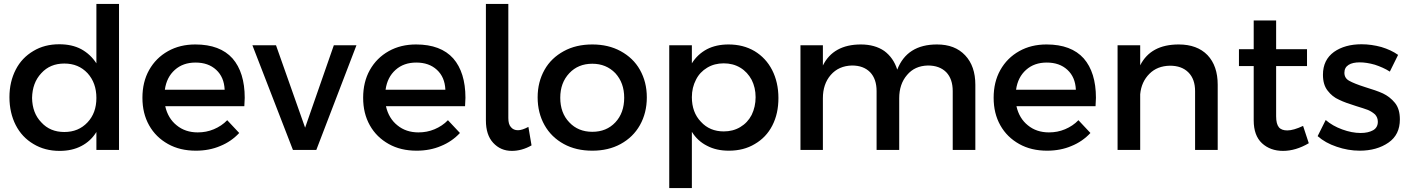

<svg xmlns="http://www.w3.org/2000/svg" viewBox="-20 -762 7173 976"><path d="M585 -742H470V-440C450 -471 424 -495 393 -512C361 -529 324 -537 281 -537C232 -537 188 -526 150 -503C111 -480 81 -449 60 -408C39 -367 28 -321 28 -268C28 -215 39 -167 60 -126C81 -85 111 -53 150 -30C188 -7 232 5 283 5C325 5 362 -3 394 -20C425 -36 451 -60 470 -91V0H585ZM425 -140C394 -107 355 -91 307 -91C259 -91 220 -107 190 -140C159 -172 144 -213 143 -264C144 -315 159 -357 190 -390C220 -423 259 -439 307 -439C355 -439 394 -423 425 -390C455 -357 470 -315 470 -264C470 -213 455 -172 425 -140Z M1162 -465C1120 -512 1057 -536 973 -536C921 -536 875 -525 834 -502C793 -479 761 -447 738 -406C715 -365 704 -318 704 -265C704 -212 715 -166 738 -125C761 -84 793 -53 834 -30C875 -7 922 4 976 4C1021 4 1063 -4 1100 -20C1137 -35 1169 -57 1196 -86L1135 -151C1116 -131 1093 -116 1067 -105C1041 -94 1014 -89 985 -89C943 -89 907 -101 878 -125C849 -148 829 -181 820 -222H1222C1223 -242 1224 -256 1224 -265C1224 -351 1203 -418 1162 -465ZM1122 -306H818C824 -349 841 -382 869 -407C897 -432 932 -444 974 -444C1017 -444 1052 -432 1079 -407C1106 -382 1120 -349 1122 -306Z M1263 -532 1469 0H1588L1792 -532H1677L1531 -113L1383 -532Z M2284 -465C2242 -512 2179 -536 2095 -536C2043 -536 1997 -525 1956 -502C1915 -479 1883 -447 1860 -406C1837 -365 1826 -318 1826 -265C1826 -212 1837 -166 1860 -125C1883 -84 1915 -53 1956 -30C1997 -7 2044 4 2098 4C2143 4 2185 -4 2222 -20C2259 -35 2291 -57 2318 -86L2257 -151C2238 -131 2215 -116 2189 -105C2163 -94 2136 -89 2107 -89C2065 -89 2029 -101 2000 -125C1971 -148 1951 -181 1942 -222H2344C2345 -242 2346 -256 2346 -265C2346 -351 2325 -418 2284 -465ZM2244 -306H1940C1946 -349 1963 -382 1991 -407C2019 -432 2054 -444 2096 -444C2139 -444 2174 -432 2201 -407C2228 -382 2242 -349 2244 -306Z M2577 -116C2568 -126 2564 -141 2564 -162V-742H2450V-150C2450 -101 2462 -63 2487 -36C2512 -9 2543 5 2582 5C2615 5 2649 -4 2682 -23L2666 -117C2645 -106 2628 -100 2613 -100C2598 -100 2586 -105 2577 -116Z M3135 -502C3093 -525 3045 -536 2991 -536C2936 -536 2888 -525 2846 -502C2804 -479 2771 -448 2748 -407C2725 -366 2713 -320 2713 -267C2713 -214 2725 -167 2748 -126C2771 -85 2804 -53 2846 -30C2888 -7 2936 4 2991 4C3045 4 3093 -7 3135 -30C3177 -53 3210 -85 3233 -126C3256 -167 3268 -214 3268 -267C3268 -320 3256 -366 3233 -407C3210 -448 3177 -479 3135 -502ZM2874 -390C2904 -422 2943 -438 2991 -438C3038 -438 3077 -422 3108 -390C3138 -357 3153 -316 3153 -265C3153 -214 3138 -172 3108 -140C3078 -108 3039 -92 2991 -92C2943 -92 2904 -108 2874 -140C2843 -172 2828 -214 2828 -265C2828 -316 2843 -357 2874 -390Z M3816 -502C3777 -525 3733 -536 3683 -536C3642 -536 3605 -528 3574 -512C3542 -495 3516 -471 3497 -440V-532H3382V194H3497V-92C3516 -61 3542 -37 3574 -21C3606 -4 3643 4 3685 4C3735 4 3779 -7 3817 -30C3855 -52 3885 -83 3906 -124C3927 -165 3937 -211 3937 -264C3937 -317 3926 -365 3905 -406C3884 -447 3854 -479 3816 -502ZM3743 -116C3718 -101 3690 -94 3659 -94C3612 -94 3573 -110 3543 -143C3512 -175 3497 -217 3497 -268C3497 -301 3504 -330 3518 -357C3531 -383 3550 -403 3575 -418C3600 -433 3628 -440 3659 -440C3690 -440 3718 -433 3743 -418C3768 -403 3787 -382 3801 -356C3814 -330 3821 -301 3821 -268C3821 -235 3814 -205 3801 -178C3787 -151 3768 -131 3743 -116Z M4886 -481C4851 -518 4804 -536 4743 -536C4641 -536 4574 -493 4541 -408C4528 -449 4506 -480 4475 -503C4443 -525 4403 -536 4356 -536C4263 -536 4198 -500 4163 -429V-532H4049V0H4163V-263C4163 -310 4176 -350 4203 -381C4230 -412 4266 -428 4311 -429C4350 -429 4380 -418 4403 -395C4425 -372 4436 -340 4436 -299V0H4551V-263C4551 -310 4564 -350 4591 -381C4617 -412 4652 -428 4697 -429C4736 -429 4767 -418 4790 -395C4812 -372 4823 -340 4823 -299V0H4938V-331C4938 -394 4921 -444 4886 -481Z M5489 -465C5447 -512 5384 -536 5300 -536C5248 -536 5202 -525 5161 -502C5120 -479 5088 -447 5065 -406C5042 -365 5031 -318 5031 -265C5031 -212 5042 -166 5065 -125C5088 -84 5120 -53 5161 -30C5202 -7 5249 4 5303 4C5348 4 5390 -4 5427 -20C5464 -35 5496 -57 5523 -86L5462 -151C5443 -131 5420 -116 5394 -105C5368 -94 5341 -89 5312 -89C5270 -89 5234 -101 5205 -125C5176 -148 5156 -181 5147 -222H5549C5550 -242 5551 -256 5551 -265C5551 -351 5530 -418 5489 -465ZM5449 -306H5145C5151 -349 5168 -382 5196 -407C5224 -432 5259 -444 5301 -444C5344 -444 5379 -432 5406 -407C5433 -382 5447 -349 5449 -306Z M6118 -482C6083 -518 6034 -536 5972 -536C5877 -536 5812 -501 5776 -430V-532H5661V0H5776V-283C5780 -326 5796 -360 5823 -387C5850 -414 5884 -427 5927 -428C5967 -428 5998 -417 6021 -394C6044 -371 6055 -339 6055 -299V0H6170V-331C6170 -395 6153 -445 6118 -482Z M6633 -34 6604 -122C6572 -107 6545 -99 6524 -99C6505 -99 6490 -104 6481 -115C6472 -126 6467 -144 6467 -171V-426H6624V-512H6467V-658H6353V-512H6278V-426H6353V-150C6353 -99 6367 -60 6395 -34C6423 -8 6459 5 6502 5C6545 5 6589 -8 6633 -34Z M6969 -433C6996 -424 7022 -413 7045 -398L7087 -483C7063 -500 7035 -513 7002 -523C6969 -532 6935 -537 6901 -537C6845 -537 6798 -524 6761 -498C6724 -471 6705 -433 6705 -382C6705 -348 6713 -321 6729 -301C6745 -280 6764 -265 6787 -255C6809 -244 6838 -234 6873 -223C6900 -215 6920 -208 6934 -203C6948 -197 6960 -189 6970 -180C6979 -170 6984 -158 6984 -143C6984 -124 6976 -109 6960 -100C6944 -91 6923 -86 6897 -86C6867 -86 6836 -92 6803 -104C6770 -116 6742 -132 6719 -152L6678 -70C6704 -47 6736 -29 6775 -16C6813 -3 6852 4 6892 4C6950 4 6999 -10 7038 -37C7077 -64 7096 -103 7096 -155C7096 -190 7088 -218 7071 -239C7054 -260 7033 -276 7010 -287C6986 -298 6956 -308 6920 -319C6882 -331 6855 -342 6839 -351C6822 -360 6814 -374 6814 -392C6814 -410 6821 -423 6835 -432C6849 -441 6868 -445 6892 -445C6915 -445 6941 -441 6969 -433Z"/></svg>

Font: Argentum Sans
Style: Regular
Weight: 400
Designer: Julieta Ulanovsky
Foundry: Julieta Ulanovsky
Version: Version 5.001;March 29, 2019;FontCreator 11.5.0.2425 64-bit